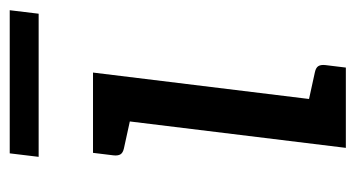

<svg xmlns="http://www.w3.org/2000/svg" viewBox="-184 -530 714 385"><g transform="rotate(-90 172.5 -337.0)"><path d="M69 0 131 -507H220L158 0ZM128 0 148 -78 221 -62Q230 -60 233 -55Q236 -50 235 -41L230 0ZM161 -507 141 -429 68 -445Q59 -447 56 -452Q53 -457 54 -466L59 -507ZM51 -616 58 -674H345L338 -616Z"/></g></svg>

Font: Aleo
Style: Italic
Weight: 400
Italic angle: -7°
Designer: Alessio Laiso
Foundry: Alessio Laiso
Version: Version 2.001;gftools[0.9.29]